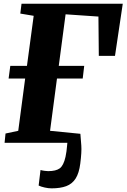

<svg xmlns="http://www.w3.org/2000/svg" viewBox="-20 -763 676 1026"><path d="M255.5 243.5Q238.5 243.5 218.5 239Q198.5 234.5 186.5 228.5L196.5 145.5Q207 148.5 219.2 150Q231.5 151.5 237.5 151.5Q278.5 151.5 299 136.8Q319.5 122 330 75.5Q333.5 60 335.2 46Q337 32 338 20Q339 8 340 0H4.5L9.5 -49.5L77.5 -64L114.5 -343.5H26L35 -411H124L160 -678.5L88.5 -690.5L95 -743H636L594.5 -464.5H508L506 -674.5L330.5 -686.5L294 -411H430L422 -343.5H284.5L247.5 -64L409.5 -48Q412 -19 414.5 14.8Q417 48.5 409 111Q402.5 162.5 384 191.2Q365.5 220 333.8 231.8Q302 243.5 255.5 243.5Z"/></svg>

Font: Merriweather 24pt Black
Style: Italic
Weight: 900
Italic angle: -7.8°
Designer: Eben Sorkin
Foundry: Eben Sorkin
Version: Version 2.101